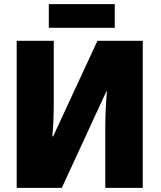

<svg xmlns="http://www.w3.org/2000/svg" viewBox="-20 -912 780 932"><path d="M241 -714V-425Q241 -319 234 -250H238L453 -714H673V0H491V-281Q491 -380 499 -468H496L280 0H61V-714ZM537 -777H217V-892H537Z"/></svg>

Font: Noto Sans Display Black Narrow
Style: Regular
Weight: 900
Width: 4
Designer: Monotype Design team
Foundry: Monotype Imaging Inc.
Version: Version 1.000